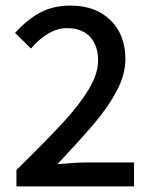

<svg xmlns="http://www.w3.org/2000/svg" viewBox="-20 -669 546 689"><path d="M39 -59Q148 -166 206.5 -229.5Q265 -293 298.5 -348.5Q332 -404 332 -452Q332 -506 303 -537Q274 -568 220 -568Q155 -568 91 -495L34 -551Q79 -600 125.5 -624.5Q172 -649 233 -649Q323 -649 376.5 -596.5Q430 -544 430 -457Q430 -402 399.5 -344Q369 -286 319.5 -227.5Q270 -169 186 -80Q254 -86 293 -86H461V0H39Z"/></svg>

Font: Assistant SemiBold
Style: Regular
Weight: 600
Designer: Hebrew By Ben Nathan, Latin by Paul Hunt
Version: Version 2.001; ttfautohint (v1.6)